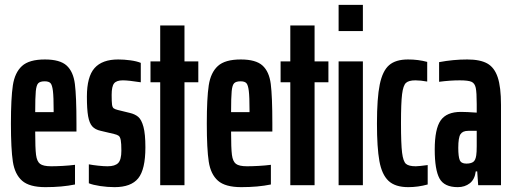

<svg xmlns="http://www.w3.org/2000/svg" viewBox="-20 -763 2114 791"><path d="M295 -221H125Q125 -152 128.5 -125Q132 -98 145 -88Q158 -78 191 -78Q211 -78 238.5 -79.5Q266 -81 289 -84V-3Q236 8 167 8Q101 8 71 -18.5Q41 -45 33 -97Q25 -149 25 -254Q25 -359 33 -411.5Q41 -464 70.5 -491Q100 -518 165 -518Q227 -518 254.5 -493Q282 -468 288.5 -417Q295 -366 295 -254ZM125 -301H201V-308Q201 -364 198 -388.5Q195 -413 188 -420.5Q181 -428 164 -428Q146 -428 138 -420.5Q130 -413 127.5 -387.5Q125 -362 125 -301Z M346 -8V-86Q361 -83 384 -80.5Q407 -78 423 -78Q454 -78 467 -91.5Q480 -105 480 -142Q480 -172 477.5 -185.5Q475 -199 469 -203.5Q463 -208 450 -211L395 -224Q372 -229 360 -242.5Q348 -256 343 -284.5Q338 -313 338 -365Q338 -447 369.5 -482.5Q401 -518 467 -518Q491 -518 517 -514.5Q543 -511 560 -504V-424Q509 -432 486 -432Q460 -432 450 -419.5Q440 -407 440 -372Q440 -344 441.5 -332.5Q443 -321 448 -317Q453 -313 465 -310L514 -298Q536 -293 549.5 -281.5Q563 -270 571 -240.5Q579 -211 579 -156Q579 -65 549.5 -28.5Q520 8 452 8Q423 8 393 3.5Q363 -1 346 -8Z M640 0V-424H600V-510H640V-658H740V-510H797V-424H740V0Z M1102 -221H932Q932 -152 935.5 -125Q939 -98 952 -88Q965 -78 998 -78Q1018 -78 1045.5 -79.5Q1073 -81 1096 -84V-3Q1043 8 974 8Q908 8 878 -18.5Q848 -45 840 -97Q832 -149 832 -254Q832 -359 840 -411.5Q848 -464 877.5 -491Q907 -518 972 -518Q1034 -518 1061.5 -493Q1089 -468 1095.5 -417Q1102 -366 1102 -254ZM932 -301H1008V-308Q1008 -364 1005 -388.5Q1002 -413 995 -420.5Q988 -428 971 -428Q953 -428 945 -420.5Q937 -413 934.5 -387.5Q932 -362 932 -301Z M1176 0V-424H1136V-510H1176V-658H1276V-510H1333V-424H1276V0Z M1375 -635V-743H1475V-635ZM1375 0V-510H1475V0Z M1533 -254Q1533 -359 1544.5 -415Q1556 -471 1583 -494.5Q1610 -518 1661 -518Q1703 -518 1740 -508V-427Q1713 -432 1691 -432Q1664 -432 1652.5 -421.5Q1641 -411 1636.5 -375Q1632 -339 1632 -256Q1632 -170 1636.5 -134Q1641 -98 1652.5 -88Q1664 -78 1693 -78Q1705 -78 1742 -83V-3Q1702 8 1662 8Q1608 8 1580.5 -18Q1553 -44 1543 -99.5Q1533 -155 1533 -254Z M1771 -147Q1771 -232 1795.5 -267Q1820 -302 1879 -302Q1902 -302 1944 -299V-334Q1944 -382 1940 -401Q1936 -420 1922.5 -426Q1909 -432 1874 -432Q1834 -432 1789 -426V-507Q1847 -518 1905 -518Q1958 -518 1987.5 -501.5Q2017 -485 2030.5 -444.5Q2044 -404 2044 -331V0H1950L1946 -57H1940Q1936 -24 1915.5 -8Q1895 8 1866 8Q1810 8 1790.5 -28Q1771 -64 1771 -147ZM1942 -123Q1944 -136 1944 -161V-192V-224H1909Q1886 -224 1877 -210Q1868 -196 1868 -154Q1868 -118 1874 -103.5Q1880 -89 1901 -89Q1919 -89 1929 -95.5Q1939 -102 1942 -123Z"/></svg>

Font: Saira Ultra Condensed
Style: Bold
Weight: 700
Width: 1
Designer: Hector Gatti with collaboration of the Omnibus-Type team
Foundry: Omnibus-Type
Version: Version 1.001; ttfautohint (v1.8)